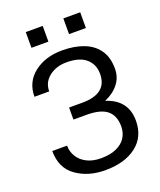

<svg xmlns="http://www.w3.org/2000/svg" viewBox="-162 -991 917 1102"><g transform="rotate(-20 296.5 -440.0)"><path d="M233.5 -795H130V-891H233.5ZM462.5 -795H359.5V-891H462.5ZM289.5 10.5Q185.5 10.5 112.5 -41.5Q39.5 -93.5 39.5 -197.5H130Q130 -160.5 148.8 -129.8Q167.5 -99 203.5 -80.8Q239.5 -62.5 289.5 -62.5Q346 -62.5 384 -79.8Q422 -97 441 -127Q460 -157 460 -196Q460 -260.5 421 -293Q382 -325.5 296 -325.5H215.5V-399H296Q449 -399 449 -520Q449 -520.5 449 -521Q449 -577.5 409.5 -612.8Q370 -648 289.5 -648Q226.5 -648 183.2 -614Q140 -580 140 -525H50Q50 -615 118.2 -668Q186.5 -721 289.5 -721Q364.5 -721 420.8 -699.2Q477 -677.5 508.2 -633Q539.5 -588.5 539.5 -519Q539.5 -466 508.2 -426.5Q477 -387 423.5 -364.5Q550.5 -323.5 550.5 -198Q550.5 -98.5 479.2 -44Q408 10.5 289.5 10.5Z"/></g></svg>

Font: Roberto Sans
Style: Regular
Weight: 400
Designer: Google (font) & Cristiano Sobral (main changes)
Version: Version 1.500; ttfautohint (v1.8.4.7-5d5b-dirty)